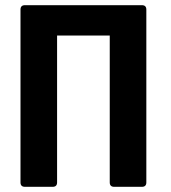

<svg xmlns="http://www.w3.org/2000/svg" viewBox="-20 -720 660 740"><path d="M200 -583V-17Q200 0 183 0H76Q59 0 59 -17V-683Q59 -700 76 -700H527Q544 -700 544 -683V-17Q544 0 527 0H420Q403 0 403 -17V-583Z"/></svg>

Font: Barlow
Style: Bold
Weight: 700
Designer: Jeremy Tribby
Foundry: Jeremy Tribby
Version: Version 1.101 August 23, 2024